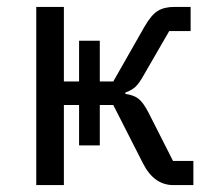

<svg xmlns="http://www.w3.org/2000/svg" viewBox="-20 -536 620 556"><path d="M85 0V-516H165V-300H209V-418H269V-300H308L398 -458Q418 -493 437 -504.5Q456 -516 485 -516H532V-446H470L396 -318Q382 -293 371 -283.5Q360 -274 343 -268V-264Q367 -261 381 -250Q395 -239 410 -210L481 -70H540V0H482Q426 0 394 -63L308 -232H269V-115H209V-232H165V0Z"/></svg>

Font: Anuphan
Style: Regular
Weight: 400
Designer: Mike Abbink, Paul van der Laan, Pieter van Rosmalen, Mint Tantisuwanna
Foundry: Bold Monday; Cadson Demak
Version: Version 3.002;hotconv 1.0.109;makeotfexe 2.5.65596